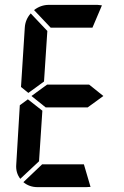

<svg xmlns="http://www.w3.org/2000/svg" viewBox="-20 -770 509 790"><path d="M360.4 -656.2H188.5L120.1 -728.5Q147.5 -750 181.6 -750H380.9L399.4 -748ZM153.3 -93.8H325.2L352.5 -1L334 0H134.8Q100.6 0 76.2 -20.5ZM140.6 -106.4 63.5 -34.2Q43.9 -59.6 46.9 -93.8L61.5 -336.9L94.7 -361.3L154.3 -314.5ZM161.1 -434.6 96.7 -387.7 66.4 -412.1 82 -656.2Q84 -689.5 106.4 -714.8L174.8 -642.6ZM109.4 -375 173.8 -421.9H346.7L405.3 -375L340.8 -328.1H168Z"/></svg>

Font: 7-Segment
Style: Regular
Weight: 400
Designer: Jan Bobrowski
Version: Version 3.0